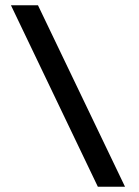

<svg xmlns="http://www.w3.org/2000/svg" viewBox="-20 -708 528 728"><path d="M454 0H351L21.5 -688H124Z"/></svg>

Font: League Spartan Thin SemiBold
Style: Regular
Weight: 600
Version: Version 2.002